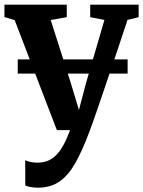

<svg xmlns="http://www.w3.org/2000/svg" viewBox="-20 -572 630 844"><path d="M146.5 253Q129 253 114.5 250.2Q100 247.5 91 243.5V131.5Q97.5 136.5 112.8 139.8Q128 143 144.5 143Q169 143 189.5 135Q210 127 227 109.8Q244 92.5 259 65.2Q274 38 288 0H230L44.5 -483.5L-0.5 -497V-551.5H273.5V-496.5L203 -484L292 -204.5L327 -88.5L357.5 -204.5L439 -484.5L376.5 -496.5V-551.5H589.5V-496.5L540.5 -484.5Q517.5 -415 494.5 -346.2Q471.5 -277.5 450.5 -216Q429.5 -154.5 412.8 -105.2Q396 -56 384.8 -24.8Q373.5 6.5 370.5 13.5Q341.5 90.5 311.5 144Q281.5 197.5 242.5 225.2Q203.5 253 146.5 253ZM541 -311V-248.5H58V-311Z"/></svg>

Font: Merriweather 28pt
Style: Bold
Weight: 700
Version: Version 2.100